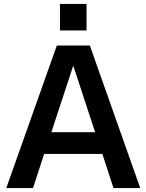

<svg xmlns="http://www.w3.org/2000/svg" viewBox="-20 -963 750 983"><path d="M271 -730H440L698 0H561L504 -175H206L149 0H12ZM467 -286 356 -624H354L243 -286ZM287 -943H423V-807H287Z"/></svg>

Font: Enso SemiBold
Style: Regular
Weight: 600
Designer: Coji Morishita
Foundry: UNDERFOREST DESIGN
Version: Version 1.000